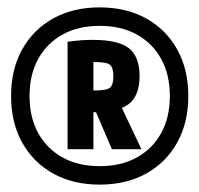

<svg xmlns="http://www.w3.org/2000/svg" viewBox="-20 -760 540 520"><path d="M250 -260Q178 -260 124 -290Q70 -320 40 -374Q10 -428 10 -500Q10 -572 40 -626Q70 -680 124 -710Q178 -740 250 -740Q322 -740 376 -710Q430 -680 460 -626Q490 -572 490 -500Q490 -428 460 -374Q430 -320 376 -290Q322 -260 250 -260ZM250 -310Q308 -310 350.5 -333.5Q393 -357 416.5 -399.5Q440 -442 440 -500Q440 -558 416.5 -600.5Q393 -643 350.5 -666.5Q308 -690 250 -690Q192 -690 149.5 -666.5Q107 -643 83.5 -600.5Q60 -558 60 -500Q60 -442 83.5 -399.5Q107 -357 149.5 -333.5Q192 -310 250 -310ZM163 -647Q185 -650 201 -651Q217 -652 232 -652Q300 -652 329 -629.5Q358 -607 358 -554Q358 -501 329 -478.5Q300 -456 232 -456Q219 -456 206.5 -457Q194 -458 180 -459L195 -518Q210 -517 219 -516Q228 -515 236 -515Q270 -515 278.5 -523Q287 -531 287 -553Q287 -576 278.5 -584Q270 -592 236 -592Q226 -592 216.5 -591Q207 -590 195 -588L233 -631V-356H163ZM283 -356 226 -489H300L363 -356Z"/></svg>

Font: M PLUS Code Latin
Style: Regular
Weight: 400
Designer: Coji Morishita
Foundry: UNDERFOREST DESIGN
Version: Version 1.002; ttfautohint (v1.8.3)